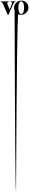

<svg xmlns="http://www.w3.org/2000/svg" viewBox="-42 -496 993 6417"><path d="M404.3 -368.2Q401.4 -363.3 392.6 -343.8Q383.8 -324.2 371.1 -296.9Q358.4 -268.6 343.8 -235.4Q328.1 -202.1 313.5 -168.9Q278.3 -88.9 234.4 8.8Q231.4 12.7 226.6 12.7Q221.7 12.7 219.7 8.8Q177.7 -88.9 143.6 -168Q128.9 -202.1 114.3 -235.4Q99.6 -268.6 87.9 -295.9Q76.2 -324.2 67.4 -342.8Q58.6 -362.3 55.7 -368.2Q48.8 -382.8 41 -393.6Q34.2 -404.3 26.4 -412.1Q18.6 -420.9 8.8 -425.8Q-2 -430.7 -14.6 -434.6Q-18.6 -435.5 -20.5 -438.5Q-22.5 -440.4 -22.5 -442.4Q-22.5 -442.4 -22.5 -443.4Q-22.5 -446.3 -19.5 -448.2Q-17.6 -450.2 -13.7 -450.2Q74.2 -450.2 249 -450.2Q252.9 -450.2 254.9 -448.2Q257.8 -446.3 257.8 -443.4Q258.8 -440.4 256.8 -437.5Q255.9 -434.6 251 -433.6Q243.2 -431.6 232.4 -428.7Q221.7 -425.8 212.9 -418.9Q204.1 -412.1 200.2 -400.4Q196.3 -389.6 202.1 -371.1Q204.1 -363.3 210.9 -346.7Q216.8 -330.1 224.6 -309.6Q233.4 -290 242.2 -268.6Q252 -246.1 258.8 -228.5Q266.6 -210.9 272.5 -198.2Q277.3 -185.5 278.3 -184.6Q282.2 -177.7 285.2 -184.6Q287.1 -188.5 292 -201.2Q297.9 -213.9 304.7 -232.4Q311.5 -251 320.3 -272.5Q328.1 -293.9 335.9 -313.5Q342.8 -333 348.6 -348.6Q354.5 -364.3 356.4 -371.1Q362.3 -389.6 358.4 -400.4Q353.5 -412.1 345.7 -418.9Q337.9 -425.8 327.1 -428.7Q317.4 -431.6 309.6 -433.6Q304.7 -434.6 303.7 -437.5Q301.8 -440.4 302.7 -443.4Q302.7 -446.3 305.7 -448.2Q307.6 -450.2 311.5 -450.2Q365.2 -450.2 473.6 -450.2Q476.6 -450.2 479.5 -448.2Q481.4 -446.3 482.4 -443.4Q482.4 -442.4 482.4 -442.4Q482.4 -440.4 480.5 -438.5Q478.5 -435.5 474.6 -434.6Q461.9 -430.7 451.2 -425.8Q441.4 -420.9 433.6 -412.1Q425.8 -404.3 418.9 -393.6Q411.1 -382.8 404.3 -368.2Z M672.9 -475.6Q698.2 -475.6 722.7 -471.7Q746.1 -466.8 768.6 -458Q790 -449.2 808.6 -436.5Q827.1 -423.8 841.8 -408.2Q857.4 -391.6 870.1 -373Q881.8 -354.5 890.6 -333Q899.4 -311.5 903.3 -288.1Q907.2 -265.6 908.2 -241.2Q908.2 -215.8 903.3 -192.4Q898.4 -169.9 888.7 -147.5Q879.9 -126 866.2 -106.4Q853.5 -87.9 836.9 -72.3Q820.3 -55.7 800.8 -42Q781.2 -29.3 758.8 -19.5Q736.3 -9.8 712.9 -5.9Q688.5 -1 663.1 -1Q637.7 -1 614.3 -4.9Q589.8 -9.8 568.4 -18.6Q546.9 -27.3 527.3 1452.1Q508.8 2931.6 494.1 5901.4Q478.5 5900.4 466.8 4389.6Q454.1 2877.9 446.3 -143.6Q437.5 -165 432.6 -187.5Q427.7 -210.9 427.7 -235.4Q427.7 -260.7 432.6 -284.2Q437.5 -306.6 447.3 -329.1Q457 -350.6 469.7 -370.1Q482.4 -388.7 499 -405.3Q515.6 -420.9 535.2 -434.6Q554.7 -447.3 577.1 -457Q599.6 -466.8 624 -470.7Q647.5 -475.6 672.9 -475.6ZM668 -27.3Q679.7 -27.3 690.4 -32.2Q701.2 -36.1 710 -44.9Q718.8 -52.7 726.6 -64.5Q734.4 -75.2 739.3 -89.8Q745.1 -104.5 750 -121.1Q753.9 -137.7 756.8 -157.2Q759.8 -176.8 761.7 -196.3Q762.7 -216.8 762.7 -239.3Q762.7 -260.7 761.7 -281.2Q759.8 -301.8 756.8 -320.3Q753.9 -339.8 750 -356.4Q745.1 -374 739.3 -387.7Q733.4 -402.3 726.6 -414.1Q718.8 -424.8 710 -432.6Q701.2 -441.4 690.4 -445.3Q679.7 -450.2 668 -450.2Q656.2 -450.2 645.5 -446.3Q634.8 -442.4 626 -433.6Q617.2 -425.8 609.4 -414.1Q602.5 -403.3 595.7 -388.7Q589.8 -375 585.9 -358.4Q581.1 -340.8 578.1 -322.3Q575.2 -302.7 573.2 -282.2Q572.3 -261.7 572.3 -240.2Q572.3 -217.8 573.2 -197.3Q575.2 -177.7 578.1 -158.2Q581.1 -138.7 585.9 -122.1Q589.8 -105.5 595.7 -90.8Q602.5 -76.2 609.4 -65.4Q617.2 -53.7 626 -45.9Q634.8 -37.1 645.5 -32.2Q656.2 -27.3 668 -27.3Z"/></svg>

Font: Mermaid
Style: Bold
Weight: 400
Designer: Scott Simpson
Version: Version 1.001